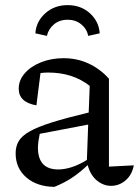

<svg xmlns="http://www.w3.org/2000/svg" viewBox="-20 -719 542 749"><path d="M192 10Q124 9 82.5 -27Q41 -63 41 -121Q41 -148 53 -168.5Q65 -189 96 -206.5Q127 -224 182.5 -241.5Q238 -259 326 -280L330 -384Q264 -436 168 -436Q154 -436 138 -434L122 -308Q53 -320 53 -373Q53 -406 76.5 -433Q100 -460 140 -476Q180 -492 228 -492Q281 -492 326 -471Q371 -450 405 -412V-69L502 -74Q495 -37 470 -15.5Q445 6 413 6Q384 6 358.5 -14.5Q333 -35 322 -75Q294 -48 263 -27Q232 -6 192 10ZM128 -143Q128 -58 207 -58Q232 -58 260 -67Q288 -76 319 -95L324 -233L135 -197Q132 -183 130 -169Q128 -155 128 -143ZM244 -699Q296 -699 331 -667Q366 -635 369 -589L324 -579Q319 -606 297 -624Q275 -642 244 -642Q212 -642 190.5 -624Q169 -606 163 -579L118 -589Q121 -635 156.5 -667Q192 -699 244 -699Z"/></svg>

Font: Piazzolla
Style: Regular
Weight: 400
Designer: Juan Pablo del Peral
Foundry: Huerta Tipografica
Version: Version 1.330